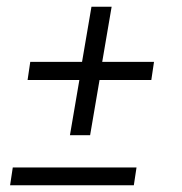

<svg xmlns="http://www.w3.org/2000/svg" viewBox="-20 -551 540 571"><path d="M188 -149 216 -313H62L70 -367H224L252 -531H312L284 -367H438L430 -313H276L248 -149ZM10 0 18 -53H386L378 0Z"/></svg>

Font: Iosevka Light Oblique
Style: Regular
Weight: 300
Italic angle: -9°
Monospace: yes
Designer: Belleve Invis
Foundry: Belleve Invis
Version: Version 32.5.0; ttfautohint (v1.8.4)